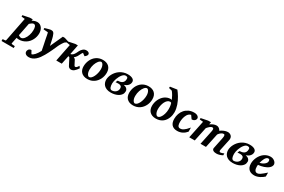

<svg xmlns="http://www.w3.org/2000/svg" viewBox="53 -2265 5952 4019"><g transform="rotate(30 3029.0 -255.5)"><path d="M369.1 -307.1Q369.1 -328.1 367.2 -349.9Q365.2 -371.6 358.9 -389.4Q352.5 -407.2 340.6 -418.7Q328.6 -430.2 309.1 -430.2Q298.3 -430.2 285.9 -424.3Q273.4 -418.5 261 -409.9Q248.5 -401.4 237.5 -392.1Q226.6 -382.8 219.2 -376L158.2 -67.9Q164.1 -64 171.9 -59.3Q179.7 -54.7 188 -50.8Q196.3 -46.9 204.3 -43.9Q212.4 -41 219.2 -41Q240.2 -41 259.5 -52.5Q278.8 -64 295.4 -84Q312 -104 325.7 -130.1Q339.4 -156.2 348.9 -186Q358.4 -215.8 363.8 -246.8Q369.1 -277.8 369.1 -307.1ZM508.8 -311Q508.8 -271 499 -231.4Q489.3 -191.9 470.9 -156Q452.6 -120.1 425.8 -89.4Q398.9 -58.6 364.7 -36.1Q330.6 -13.7 289.1 -0.7Q247.6 12.2 200.2 12.2Q181.6 12.2 167.7 9.5Q153.8 6.8 144 3.9L113.8 151.9Q112.3 158.7 116.5 163.3Q120.6 168 128.9 168Q135.7 168.5 146 169.4Q154.8 170.4 167.7 171.4Q180.7 172.4 198.2 173.8V219.2H-96.2V173.8Q-88.4 172.9 -77.9 172.4Q-67.4 171.9 -58.1 170.9Q-47.4 169.9 -36.1 168.9Q-28.3 168 -24.4 163.3Q-20.5 158.7 -19 151.9L94.2 -423.8L11.2 -433.1V-466.8L175.8 -500H243.2L235.8 -462.9Q243.7 -467.3 256.1 -473.6Q268.6 -480 284.2 -485.8Q299.8 -491.7 317.9 -495.8Q335.9 -500 356 -500Q395.5 -500 424.3 -483.2Q453.1 -466.3 471.9 -439.5Q490.7 -412.6 499.8 -378.9Q508.8 -345.2 508.8 -311Z M1061 -412.1Q1055.2 -406.2 1043.9 -390.9Q1032.7 -375.5 1020.8 -356.2Q1008.8 -336.9 997.3 -316.4Q985.8 -295.9 979 -280.8Q968.3 -256.8 953.4 -222.9Q938.5 -189 920.2 -149.9Q901.9 -110.8 880.6 -68.6Q859.4 -26.4 835.9 14.2Q811 57.6 782.5 96.7Q753.9 135.7 720.7 165Q687.5 194.3 648.9 211.7Q610.4 229 564.9 229Q534.7 229 514.4 221.2Q494.1 213.4 481.9 201.7Q469.7 189.9 464.8 176.8Q460 163.6 460 152.8Q460 140.6 463.9 126.5Q467.8 112.3 477.3 99.9Q486.8 87.4 502.2 79.1Q517.6 70.8 541 69.8L584 146Q651.9 131.3 734.9 -21Q733.9 -26.9 730 -46.9Q726.1 -66.9 720.5 -95.7Q714.8 -124.5 707.8 -159.4Q700.7 -194.3 692.9 -230Q685.5 -264.2 679.2 -298.8Q672.9 -333.5 667.5 -361.3Q662.1 -389.2 657.7 -406.5Q653.3 -423.8 649.9 -423.8L543.9 -432.1V-462.9Q549.8 -464.8 561 -468.5Q572.3 -472.2 586.4 -476.3Q600.6 -480.5 615.7 -484.6Q630.9 -488.8 644.8 -492.2Q658.7 -495.6 669.7 -497.8Q680.7 -500 686 -500Q702.6 -500 716.6 -497.8Q730.5 -495.6 742.4 -486.1Q754.4 -476.6 764.9 -456.8Q775.4 -437 786.1 -401.9Q791 -384.8 796.9 -361.6Q802.7 -338.4 808.6 -311.8Q814.5 -285.2 820.8 -256.3Q827.1 -227.5 833 -198.2L970.2 -500H1018.1L1112.8 -470.2V-443.8Z M1620.1 -448.2Q1620.1 -431.2 1607.4 -411.9Q1594.7 -392.6 1566.9 -373L1504.9 -418.9Q1494.6 -407.2 1485.8 -391.8Q1477.1 -376.5 1469 -360.1Q1460.9 -343.8 1452.9 -327.6Q1444.8 -311.5 1436 -297.9Q1424.8 -281.2 1411.4 -267.1Q1397.9 -252.9 1383.8 -244.1Q1396.5 -237.8 1408.9 -229Q1421.4 -220.2 1425.8 -211.9L1482.9 -101.1Q1486.8 -93.3 1493.4 -88.1Q1500 -83 1506.8 -83Q1515.6 -83 1523.7 -85.9Q1531.7 -88.9 1539.8 -96.2Q1547.9 -103.5 1556.9 -116Q1565.9 -128.4 1577.1 -147.9L1608.9 -105Q1588.4 -74.7 1570.3 -52.7Q1552.2 -30.8 1534.4 -16.4Q1516.6 -2 1497.6 5.1Q1478.5 12.2 1456.1 12.2Q1447.3 12.2 1437.3 9.3Q1427.2 6.3 1418 0.7Q1408.7 -4.9 1401.1 -12.5Q1393.6 -20 1389.2 -28.8L1305.2 -191.9Q1303.7 -194.8 1300 -196.8Q1296.4 -198.7 1292 -200.4Q1287.6 -202.1 1283 -203.1Q1278.3 -204.1 1274.9 -205.1L1232.9 0H1100.1L1184.1 -421.9L1106.9 -435.1V-465.8L1273.9 -500H1334L1287.1 -264.2Q1319.3 -269.5 1342 -290.5Q1364.7 -311.5 1381.8 -344.2Q1390.6 -359.4 1397.9 -375.7Q1405.3 -392.1 1414.1 -408.4Q1422.9 -424.8 1434.8 -440.9Q1446.8 -457 1464.8 -472.2Q1472.7 -478.5 1480.7 -483.6Q1488.8 -488.8 1498.3 -492.4Q1507.8 -496.1 1519.5 -498Q1531.2 -500 1546.9 -500Q1562 -500 1575.2 -496.1Q1588.4 -492.2 1598.4 -485.4Q1608.4 -478.5 1614.3 -469Q1620.1 -459.5 1620.1 -448.2Z M2001 -307.1Q2001 -343.8 1993.7 -370.1Q1986.3 -396.5 1975.8 -413.6Q1965.3 -430.7 1953.4 -438.7Q1941.4 -446.8 1932.1 -446.8Q1917 -446.8 1901.1 -436.8Q1885.3 -426.8 1870.4 -408.9Q1855.5 -391.1 1842.3 -366.5Q1829.1 -341.8 1819.1 -312.7Q1809.1 -283.7 1803.5 -251.2Q1797.9 -218.8 1797.9 -185.1Q1797.9 -146.5 1805.4 -119.4Q1813 -92.3 1824 -75.4Q1835 -58.6 1846.7 -50.8Q1858.4 -43 1867.2 -43Q1893.6 -43 1917.7 -66.9Q1941.9 -90.8 1960.4 -128.9Q1979 -167 1990 -213.9Q2001 -260.7 2001 -307.1ZM2145 -303.2Q2145 -263.7 2136.2 -225.1Q2127.4 -186.5 2110.4 -151.6Q2093.3 -116.7 2068.4 -86.7Q2043.5 -56.6 2011.2 -34.7Q1979 -12.7 1939.7 -0.2Q1900.4 12.2 1855 12.2Q1803.7 12.2 1766.1 -2.4Q1728.5 -17.1 1703.9 -42.7Q1679.2 -68.4 1667.2 -103.8Q1655.3 -139.2 1655.3 -181.2Q1655.3 -220.2 1663.8 -259Q1672.4 -297.9 1688.7 -333.5Q1705.1 -369.1 1729.5 -399.4Q1753.9 -429.7 1785.9 -452.1Q1817.9 -474.6 1857.2 -487.3Q1896.5 -500 1942.9 -500Q1988.8 -500 2026.1 -487.5Q2063.5 -475.1 2089.8 -450.4Q2116.2 -425.8 2130.6 -388.9Q2145 -352.1 2145 -303.2Z M2573.2 -401.9Q2573.2 -411.1 2572 -420.2Q2570.8 -429.2 2565.4 -436.3Q2560.1 -443.4 2549.1 -447.8Q2538.1 -452.1 2518.1 -452.1Q2496.6 -452.1 2476.3 -438.5Q2456.1 -424.8 2437.5 -401.9Q2418.9 -378.9 2403.6 -349.4Q2388.2 -319.8 2377 -288.6Q2365.7 -257.3 2359.4 -226.1Q2353 -194.8 2353 -168.9Q2353 -140.1 2356.7 -116.2Q2360.4 -92.3 2368.2 -75Q2376 -57.6 2388.2 -47.9Q2400.4 -38.1 2417.5 -38.1Q2438.5 -38.1 2462.2 -45.2Q2485.8 -52.2 2505.9 -67.6Q2525.9 -83 2539.1 -106.4Q2552.2 -129.9 2552.2 -163.1Q2552.2 -198.2 2531 -214.6Q2509.8 -231 2473.1 -231Q2468.8 -231 2460.7 -230.7Q2452.6 -230.5 2442.9 -230Q2433.1 -229.5 2421.9 -229Q2410.6 -228.5 2400.4 -228L2425.3 -277.8Q2455.1 -277.8 2481.9 -283.7Q2508.8 -289.6 2529.1 -303.7Q2549.3 -317.9 2561.3 -341.8Q2573.2 -365.7 2573.2 -401.9ZM2704.1 -407.2Q2704.1 -379.4 2693.8 -356.7Q2683.6 -334 2666.5 -316.4Q2649.4 -298.8 2627 -286.1Q2604.5 -273.4 2580.1 -265.1Q2602.5 -260.7 2621.6 -252.2Q2640.6 -243.7 2654.3 -231.2Q2668 -218.8 2675.5 -202.6Q2683.1 -186.5 2683.1 -167Q2683.1 -121.6 2659.9 -87.9Q2636.7 -54.2 2599.4 -32Q2562 -9.8 2515.4 1.2Q2468.8 12.2 2422.4 12.2Q2361.3 12.2 2319.8 -4.6Q2278.3 -21.5 2252.9 -48.3Q2227.5 -75.2 2216.3 -108.9Q2205.1 -142.6 2205.1 -175.8Q2205.1 -208.5 2215.3 -245.4Q2225.6 -282.2 2245.4 -318.1Q2265.1 -354 2294.2 -387Q2323.2 -419.9 2361.1 -445.1Q2398.9 -470.2 2444.8 -485.1Q2490.7 -500 2544.4 -500Q2588.4 -500 2618.7 -492.2Q2648.9 -484.4 2668 -471.4Q2687 -458.5 2695.6 -441.9Q2704.1 -425.3 2704.1 -407.2Z M3105 -307.1Q3105 -343.8 3097.7 -370.1Q3090.3 -396.5 3079.8 -413.6Q3069.3 -430.7 3057.4 -438.7Q3045.4 -446.8 3036.1 -446.8Q3021 -446.8 3005.1 -436.8Q2989.3 -426.8 2974.4 -408.9Q2959.5 -391.1 2946.3 -366.5Q2933.1 -341.8 2923.1 -312.7Q2913.1 -283.7 2907.5 -251.2Q2901.9 -218.8 2901.9 -185.1Q2901.9 -146.5 2909.4 -119.4Q2917 -92.3 2928 -75.4Q2939 -58.6 2950.7 -50.8Q2962.4 -43 2971.2 -43Q2997.6 -43 3021.7 -66.9Q3045.9 -90.8 3064.5 -128.9Q3083 -167 3094 -213.9Q3105 -260.7 3105 -307.1ZM3249 -303.2Q3249 -263.7 3240.2 -225.1Q3231.4 -186.5 3214.4 -151.6Q3197.3 -116.7 3172.4 -86.7Q3147.5 -56.6 3115.2 -34.7Q3083 -12.7 3043.7 -0.2Q3004.4 12.2 2959 12.2Q2907.7 12.2 2870.1 -2.4Q2832.5 -17.1 2807.9 -42.7Q2783.2 -68.4 2771.2 -103.8Q2759.3 -139.2 2759.3 -181.2Q2759.3 -220.2 2767.8 -259Q2776.4 -297.9 2792.7 -333.5Q2809.1 -369.1 2833.5 -399.4Q2857.9 -429.7 2889.9 -452.1Q2921.9 -474.6 2961.2 -487.3Q3000.5 -500 3046.9 -500Q3092.8 -500 3130.1 -487.5Q3167.5 -475.1 3193.8 -450.4Q3220.2 -425.8 3234.6 -388.9Q3249 -352.1 3249 -303.2Z M3647.5 -292Q3647.5 -315.4 3646 -334.7Q3644.5 -354 3642.1 -370.8Q3639.6 -387.7 3636 -402.8Q3632.3 -418 3627.4 -433.1Q3622.1 -437.5 3615.7 -441.2Q3609.4 -444.8 3598.1 -444.8Q3563.5 -444.8 3536.1 -420.9Q3508.8 -397 3490 -359.4Q3471.2 -321.8 3461.2 -275.9Q3451.2 -230 3451.2 -186Q3451.2 -145.5 3459.5 -118.2Q3467.8 -90.8 3479 -74Q3490.2 -57.1 3502 -50Q3513.7 -43 3520.5 -43Q3538.1 -43 3554.2 -53Q3570.3 -63 3584.5 -80.3Q3598.6 -97.7 3610.1 -121.6Q3621.6 -145.5 3629.9 -173.1Q3638.2 -200.7 3642.8 -231.2Q3647.5 -261.7 3647.5 -292ZM3786.1 -294.9Q3786.1 -266.6 3780.8 -232.9Q3775.4 -199.2 3762.7 -165Q3750 -130.9 3729 -98.9Q3708 -66.9 3677.2 -42.2Q3646.5 -17.6 3604.5 -2.7Q3562.5 12.2 3508.3 12.2Q3459 12.2 3421.9 -2.2Q3384.8 -16.6 3359.6 -42.2Q3334.5 -67.9 3321.8 -103.5Q3309.1 -139.2 3309.1 -182.1Q3309.1 -221.7 3317.9 -260.5Q3326.7 -299.3 3343 -334.7Q3359.4 -370.1 3383.1 -400.4Q3406.7 -430.7 3436.5 -452.6Q3466.3 -474.6 3501.7 -487.3Q3537.1 -500 3577.1 -500Q3579.6 -500 3583.5 -499.3Q3587.4 -498.5 3591.8 -497.8Q3596.2 -497.1 3600.3 -496.3Q3604.5 -495.6 3607.4 -495.1Q3588.4 -540.5 3564 -583Q3539.6 -625.5 3510.3 -662.1L3431.2 -682.1L3435.1 -715.8L3600.1 -740.2Q3619.6 -715.8 3641.1 -685.3Q3662.6 -654.8 3683.3 -619.6Q3704.1 -584.5 3722.7 -545.4Q3741.2 -506.3 3755.4 -465.1Q3769.5 -423.8 3777.8 -380.9Q3786.1 -337.9 3786.1 -294.9Z M4265.6 -425.8Q4265.6 -417 4261.2 -403.8Q4256.8 -390.6 4245.8 -378.4Q4234.9 -366.2 4216.3 -357.7Q4197.8 -349.1 4169.4 -349.1L4114.3 -426.8Q4085.9 -420.4 4065.4 -403.3Q4044.9 -386.2 4030.8 -363.3Q4016.6 -340.3 4007.6 -314Q3998.5 -287.6 3993.7 -263.2Q3988.8 -238.8 3987.1 -219Q3985.4 -199.2 3985.4 -189Q3985.4 -166 3987.3 -143.3Q3989.3 -120.6 3996.3 -102.5Q4003.4 -84.5 4017.3 -73.2Q4031.2 -62 4055.7 -62Q4074.2 -62 4093.3 -67.4Q4112.3 -72.8 4134.5 -87.4Q4156.7 -102.1 4183.3 -127.7Q4210 -153.3 4243.7 -193.8V-94.2Q4223.1 -69.8 4199.7 -50.3Q4176.3 -30.8 4149.2 -16.8Q4122.1 -2.9 4091.1 4.6Q4060.1 12.2 4024.4 12.2Q3978.5 12.2 3945.3 -1.5Q3912.1 -15.1 3890.6 -40Q3869.1 -64.9 3858.9 -100.1Q3848.6 -135.3 3848.6 -178.2Q3848.6 -243.2 3868.9 -301.5Q3889.2 -359.9 3928 -404.1Q3966.8 -448.2 4022.7 -474.1Q4078.6 -500 4150.4 -500Q4180.2 -500 4201.9 -492.9Q4223.6 -485.8 4237.8 -474.9Q4252 -463.9 4258.8 -450.9Q4265.6 -438 4265.6 -425.8Z M5119.6 -28.8Q5081.5 -9.3 5046.1 1.5Q5010.7 12.2 4972.2 12.2Q4949.2 12.2 4929.4 7.6Q4909.7 2.9 4895.5 -6.6Q4881.3 -16.1 4874.5 -29.8Q4867.7 -43.5 4871.6 -62L4926.3 -328.1Q4946.3 -421.9 4907.2 -421.9Q4885.3 -421.9 4866 -412.4Q4846.7 -402.8 4831.8 -389.6Q4816.9 -376.5 4806.2 -362.8Q4795.4 -349.1 4790.5 -340.8L4718.3 0H4586.4L4655.3 -329.1Q4658.2 -343.8 4660.9 -360.1Q4663.6 -376.5 4662.4 -390.1Q4661.1 -403.8 4654.3 -412.8Q4647.5 -421.9 4631.3 -421.9Q4615.7 -421.9 4599.6 -413.3Q4583.5 -404.8 4568.8 -392.1Q4554.2 -379.4 4541.3 -365Q4528.3 -350.6 4518.6 -338.9L4447.3 0H4314.5L4402.3 -424.8L4318.4 -433.1V-466.8L4483.4 -500H4552.2L4540.5 -442.9Q4576.7 -467.8 4614.7 -483.9Q4652.8 -500 4687.5 -500Q4708 -500 4724.4 -494.1Q4740.7 -488.3 4753.4 -478.8Q4766.1 -469.2 4774.9 -457Q4783.7 -444.8 4789.6 -432.1Q4809.1 -446.8 4831.1 -459.2Q4853 -471.7 4875.5 -480.7Q4897.9 -489.7 4919.9 -494.9Q4941.9 -500 4961.4 -500Q4987.8 -500 5010.3 -490.7Q5032.7 -481.4 5047.9 -464.4Q5063 -447.3 5068.8 -423.1Q5074.7 -398.9 5068.4 -369.1L5011.2 -100.1Q5006.8 -78.6 5012.2 -64.2Q5017.6 -49.8 5036.6 -49.8Q5041.5 -49.8 5051.3 -51.8Q5061 -53.7 5072.8 -57.1Q5084.5 -60.5 5096.7 -65.2Q5108.9 -69.8 5119.6 -75.2Z M5519.5 -401.9Q5519.5 -411.1 5518.3 -420.2Q5517.1 -429.2 5511.7 -436.3Q5506.3 -443.4 5495.4 -447.8Q5484.4 -452.1 5464.4 -452.1Q5442.9 -452.1 5422.6 -438.5Q5402.3 -424.8 5383.8 -401.9Q5365.2 -378.9 5349.9 -349.4Q5334.5 -319.8 5323.2 -288.6Q5312 -257.3 5305.7 -226.1Q5299.3 -194.8 5299.3 -168.9Q5299.3 -140.1 5303 -116.2Q5306.6 -92.3 5314.5 -75Q5322.3 -57.6 5334.5 -47.9Q5346.7 -38.1 5363.8 -38.1Q5384.8 -38.1 5408.4 -45.2Q5432.1 -52.2 5452.1 -67.6Q5472.2 -83 5485.4 -106.4Q5498.5 -129.9 5498.5 -163.1Q5498.5 -198.2 5477.3 -214.6Q5456.1 -231 5419.4 -231Q5415 -231 5407 -230.7Q5398.9 -230.5 5389.2 -230Q5379.4 -229.5 5368.2 -229Q5356.9 -228.5 5346.7 -228L5371.6 -277.8Q5401.4 -277.8 5428.2 -283.7Q5455.1 -289.6 5475.3 -303.7Q5495.6 -317.9 5507.6 -341.8Q5519.5 -365.7 5519.5 -401.9ZM5650.4 -407.2Q5650.4 -379.4 5640.1 -356.7Q5629.9 -334 5612.8 -316.4Q5595.7 -298.8 5573.2 -286.1Q5550.8 -273.4 5526.4 -265.1Q5548.8 -260.7 5567.9 -252.2Q5586.9 -243.7 5600.6 -231.2Q5614.3 -218.8 5621.8 -202.6Q5629.4 -186.5 5629.4 -167Q5629.4 -121.6 5606.2 -87.9Q5583 -54.2 5545.7 -32Q5508.3 -9.8 5461.7 1.2Q5415 12.2 5368.7 12.2Q5307.6 12.2 5266.1 -4.6Q5224.6 -21.5 5199.2 -48.3Q5173.8 -75.2 5162.6 -108.9Q5151.4 -142.6 5151.4 -175.8Q5151.4 -208.5 5161.6 -245.4Q5171.9 -282.2 5191.7 -318.1Q5211.4 -354 5240.5 -387Q5269.5 -419.9 5307.4 -445.1Q5345.2 -470.2 5391.1 -485.1Q5437 -500 5490.7 -500Q5534.7 -500 5564.9 -492.2Q5595.2 -484.4 5614.3 -471.4Q5633.3 -458.5 5641.8 -441.9Q5650.4 -425.3 5650.4 -407.2Z M6006.3 -396Q6006.3 -404.8 6005.1 -413.3Q6003.9 -421.9 6000.2 -428.7Q5996.6 -435.5 5989.5 -439.7Q5982.4 -443.8 5971.2 -443.8Q5947.8 -443.8 5929.4 -427.2Q5911.1 -410.6 5897 -385Q5882.8 -359.4 5872.6 -328.9Q5862.3 -298.3 5855.5 -271Q5881.3 -276.9 5908.2 -288.6Q5935.1 -300.3 5956.8 -316.7Q5978.5 -333 5992.4 -353Q6006.3 -373 6006.3 -396ZM6136.2 -395Q6136.2 -368.7 6124.3 -346.2Q6112.3 -323.7 6091.3 -305.2Q6070.3 -286.6 6042.2 -271.7Q6014.2 -256.8 5982.2 -246.1Q5950.2 -235.4 5915.8 -228.5Q5881.3 -221.7 5848.1 -219.2Q5847.2 -210 5846.2 -198.2Q5845.2 -186.5 5845.2 -178.2Q5845.2 -152.3 5849.1 -130.4Q5853 -108.4 5861.8 -92.3Q5870.6 -76.2 5885 -67.1Q5899.4 -58.1 5920.4 -58.1Q5936.5 -58.1 5953.1 -64.5Q5969.7 -70.8 5991.7 -85.7Q6013.7 -100.6 6043 -125Q6072.3 -149.4 6113.3 -185.1V-89.8Q6098.6 -75.7 6075.2 -57.9Q6051.8 -40 6022 -24.4Q5992.2 -8.8 5958 1.7Q5923.8 12.2 5887.2 12.2Q5854.5 12.2 5822.3 3.9Q5790 -4.4 5764.4 -25.4Q5738.8 -46.4 5722.7 -82.3Q5706.5 -118.2 5706.5 -173.8Q5706.5 -211.9 5716.1 -251Q5725.6 -290 5743.2 -326.2Q5760.7 -362.3 5786.1 -394Q5811.5 -425.8 5843.5 -449.2Q5875.5 -472.7 5913.6 -486.3Q5951.7 -500 5994.1 -500Q6030.8 -500 6057.6 -487.8Q6084.5 -475.6 6102.1 -458.7Q6119.6 -441.9 6127.9 -424.1Q6136.2 -406.2 6136.2 -395Z"/></g></svg>

Font: Charis SIL Cyr
Style: Bold Italic
Weight: 700
Italic angle: -11°
Foundry: SIL International
Version: Version 5.000